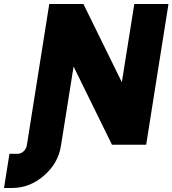

<svg xmlns="http://www.w3.org/2000/svg" viewBox="-74 -720 858 955"><path d="M171 -700 60 0H230L292 -389L483 0H653L764 -700H594L532 -311L341 -700ZM60 0 59 5Q56 21 43 33Q30 45 13 45H-27L-54 215H-14Q74 215 144 154Q216 92 229 5L230 0Z"/></svg>

Font: Unageo
Style: Black-Italic
Weight: 900
Designer: Richard Sepsi
Foundry: Richard Sepsi
Version: Version 2.000